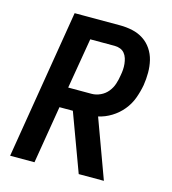

<svg xmlns="http://www.w3.org/2000/svg" viewBox="-109 -825 819 914"><g transform="rotate(15 300.0 -367.5)"><path d="M25 0 146 -735H370Q401 -735 431 -728.5Q461 -722 485.5 -706Q510 -690 526.5 -665.5Q543 -641 550 -612Q557 -583 557 -551.5Q557 -520 552 -489Q546 -456 534 -423Q522 -390 499 -362Q476 -334 445 -315Q414 -296 381 -289L487 0H363L258 -284H192L145 0ZM323 -385Q345 -385 366.5 -395Q388 -405 402.5 -423Q417 -441 424 -462.5Q431 -484 434 -505Q437 -520 438 -534.5Q439 -549 437.5 -563Q436 -577 432 -590Q428 -603 419.5 -613.5Q411 -624 398 -629Q385 -634 371 -634H250L208 -385Z"/></g></svg>

Font: Iosevka Extended Oblique
Style: Bold
Weight: 700
Width: 7
Italic angle: -9°
Monospace: yes
Designer: Belleve Invis
Foundry: Belleve Invis
Version: Version 32.5.0; ttfautohint (v1.8.4)